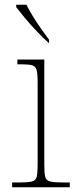

<svg xmlns="http://www.w3.org/2000/svg" viewBox="-20 -786 320 806"><path d="M31 0V-20H61Q97 -20 113.5 -24Q130 -28 134 -43.5Q138 -59 138 -94V-442Q138 -477 133.5 -492.5Q129 -508 115 -512Q101 -516 71 -516H53V-536H166V-94Q166 -59 170 -43.5Q174 -28 191 -24Q208 -20 245 -20H273V0ZM184 -606Q164 -624 136.5 -652.5Q109 -681 85 -710Q61 -739 48 -756V-766H91Q102 -744 118.5 -717Q135 -690 153.5 -664Q172 -638 186 -619V-606Z"/></svg>

Font: Noto Serif Myanmar Thin
Style: Regular
Weight: 100
Designer: Ben Mitchell and the Monotype Design Team
Foundry: Monotype Imaging Inc.
Version: Version 2.106; ttfautohint (v1.8.4.7-5d5b)